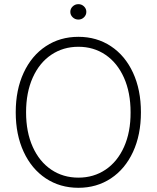

<svg xmlns="http://www.w3.org/2000/svg" viewBox="-20 -894 754 924"><path d="M357.4 9.8Q269 9.8 200.7 -35.4Q132.3 -80.6 94 -163.1Q55.7 -245.6 55.7 -353.5Q55.7 -461.9 94 -544.2Q132.3 -626.5 200.7 -671.6Q269 -716.8 357.4 -716.8Q445.3 -716.8 513.7 -671.6Q582 -626.5 620.1 -544.2Q658.2 -461.9 658.2 -353.5Q658.2 -245.1 620.1 -162.8Q582 -80.6 513.7 -35.4Q445.3 9.8 357.4 9.8ZM357.4 -668.9Q284.2 -668.9 227.1 -630.6Q169.9 -592.3 137.7 -520.8Q105.5 -449.2 105.5 -353.5Q105.5 -258.3 137.5 -187.3Q169.4 -116.2 226.6 -77.6Q283.7 -39.1 357.4 -39.1Q430.7 -39.1 487.8 -77.4Q544.9 -115.7 576.9 -187Q608.9 -258.3 608.4 -353.5Q608.4 -449.2 576.4 -520.5Q544.4 -591.8 487.5 -630.4Q430.7 -668.9 357.4 -668.9ZM318.4 -836.9Q318.4 -852.1 329.8 -863Q341.3 -874 357.4 -874Q373 -874 384.3 -863Q395.5 -852.1 395.5 -836.9Q395.5 -821.8 384.3 -810.8Q373 -799.8 357.4 -799.8Q341.3 -799.8 329.8 -810.8Q318.4 -821.8 318.4 -836.9Z"/></svg>

Font: Pretendard GOV ExtraLight
Style: Regular
Weight: 200
Designer: Base glyphs from Inter by Rasmus Andersson; Hangeul glyphs from Noto Sans CJK(Source Han Sans) by Jang Soo-young and Kan
Foundry: Kil Hyung-jin
Version: Version 1.309